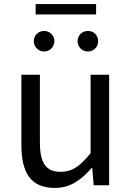

<svg xmlns="http://www.w3.org/2000/svg" viewBox="-20 -910 647 943"><path d="M155 -839H452V-890H155ZM197 -657C225 -657 247 -680 247 -708C247 -736 225 -758 197 -758C168 -758 146 -736 146 -708C146 -680 168 -657 197 -657ZM412 -657C441 -657 462 -680 462 -708C462 -736 441 -758 412 -758C383 -758 361 -736 361 -708C361 -680 383 -657 412 -657ZM250 13C325 13 379 -26 430 -85H433L440 0H516V-543H425V-158C373 -93 334 -66 278 -66C206 -66 176 -109 176 -210V-543H85V-199C85 -58 133 13 250 13Z"/></svg>

Font: Spoqa Han Sans Neo Regular
Style: Regular
Weight: 400
Designer: [Spoqa Han Sans Neo] Dong-huui Kim  Younghwa Kang  Yujin Lee  [Noto Sans] Ryoko NISHIZUKA  (kana & ideographs); Paul D. 
Foundry: Spoqa (http://www.spoqa-han-sans.com)
Version: Version 1.000